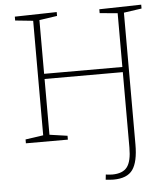

<svg xmlns="http://www.w3.org/2000/svg" viewBox="-61 -747 911 1039"><g transform="rotate(-5 395.0 -228.0)"><path d="M513 237Q502 237 492 236Q482 235 471 234L474 206Q483 207 491 208Q499 209 509 209Q566 209 590 177.5Q614 146 614 72V-338H189V-35L286 -21V0H58V-21L155 -35V-657L58 -667V-688L286 -693V-672L189 -658V-366H614V-658L517 -667V-688L745 -693V-672L648 -658V58Q648 152 618 194.5Q588 237 513 237Z"/></g></svg>

Font: Bitter ExtraLight
Style: Regular
Weight: 200
Designer: Sol Matas, and Bitter project Authors
Foundry: Sol Matas
Version: Version 2.001